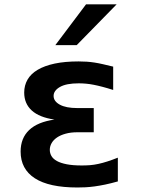

<svg xmlns="http://www.w3.org/2000/svg" viewBox="-20 -833 642 864"><path d="M367.2 -813.5H504.9L325.2 -629.9H229ZM328.1 10.7Q200.7 10.7 136.7 -30.8Q72.8 -72.3 72.8 -150.9Q72.8 -211.4 111.1 -247.8Q149.4 -284.2 225.1 -294.9Q157.2 -304.7 123 -335.7Q88.9 -366.7 88.9 -416.5Q88.9 -448.7 104 -474.9Q119.1 -501 149.7 -519Q180.2 -537.1 226.1 -546.9Q272 -556.6 333.5 -556.6Q354 -556.6 370.8 -555.4Q387.7 -554.2 405.3 -551.5Q422.9 -548.8 442.9 -544.2Q462.9 -539.6 489.3 -533.2V-428.2Q463.4 -436.5 441.9 -442.1Q420.4 -447.8 401.9 -451.4Q383.3 -455.1 366.7 -456.5Q350.1 -458 334.5 -458Q278.3 -458 249.8 -441.7Q221.2 -425.3 221.2 -401.4Q221.2 -377.4 249 -362.1Q276.9 -346.7 328.1 -346.7H401.9V-237.8H328.1Q298.3 -237.8 275.4 -231.4Q252.4 -225.1 236.6 -214.4Q220.7 -203.6 212.4 -189.2Q204.1 -174.8 204.1 -158.7Q204.1 -144 211.4 -131.1Q218.8 -118.2 235.8 -108.6Q252.9 -99.1 280.3 -93.8Q307.6 -88.4 348.1 -88.4Q367.7 -88.4 385.7 -89.8Q403.8 -91.3 422.9 -95.5Q441.9 -99.6 463.1 -106.4Q484.4 -113.3 510.3 -123.5V-16.6Q479 -7.8 453.1 -2.4Q427.2 2.9 405.3 5.9Q383.3 8.8 364.5 9.8Q345.7 10.7 328.1 10.7Z"/></svg>

Font: Hack
Style: Bold
Weight: 700
Monospace: yes
Designer: Christopher Simpkins
Foundry: Christopher Simpkins
Version: Version 2.017